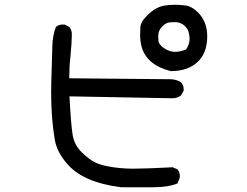

<svg xmlns="http://www.w3.org/2000/svg" viewBox="-20 -773 1040 807"><path d="M626 14H489Q328 -6 261 -86Q219 -134 210 -187Q195 -276 195 -384Q195 -416 197 -476Q199 -536 200 -579.5Q201 -623 215 -660Q227 -670 245 -670H251L271 -660Q282 -647 282 -629Q282 -599 276 -534Q271 -491 271 -444L695 -440Q721 -440 741 -427Q752 -415 752 -397V-392L741 -372Q726 -360 704 -360L272 -368Q278 -253 285 -208Q292 -163 324 -132.5Q356 -102 378.5 -91Q401 -80 433 -74Q484 -64 539 -64Q593 -64 706 -70L726 -61Q736 -49 736 -32Q736 -23 726 -2Q687 14 626 14ZM698 -474Q632 -491 600.5 -528Q569 -565 569 -626Q569 -634 570 -658Q571 -682 602.5 -712Q634 -742 668 -749Q690 -753 715 -753Q729 -753 757 -750.5Q785 -748 814 -719Q851 -680 851 -621Q851 -556 817 -519Q775 -474 698 -474ZM716 -555Q736 -555 762 -565Q777 -587 777 -610Q777 -616 774 -633.5Q771 -651 755 -665.5Q739 -680 714 -680Q711 -680 694 -679Q677 -678 661 -661Q645 -644 645 -622Q645 -618 646 -602Q647 -586 669.5 -570.5Q692 -555 716 -555Z"/></svg>

Font: Xiaolai SC
Style: Regular
Weight: 400
Designer: Nozomi Seto 瀬戸のぞみ
Version: Version 3.11;December 4, 2020;FontCreator 13.0.0.2613 64-bit